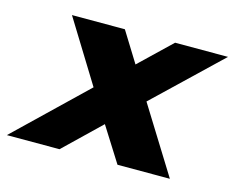

<svg xmlns="http://www.w3.org/2000/svg" viewBox="-100 -587 848 694"><g transform="rotate(15 324.5 -240.0)"><path d="M233 -248 90 -480H288L358 -367L476 -480H674L431 -248L585 0H389L307 -130L172 0H-25Z"/></g></svg>

Font: Prompt Bold
Style: Bold Italic
Weight: 700
Italic angle: -12°
Designer: Katatrad Team
Foundry: CadsonDemak
Version: Version 1.000